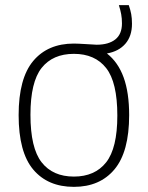

<svg xmlns="http://www.w3.org/2000/svg" viewBox="-20 -718 574 747"><path d="M482.5 -270Q482.5 -127.5 425.5 -59.2Q368.5 9 267.5 9Q166 9 109.2 -58.5Q52.5 -126 52.5 -270Q52.5 -413 109.2 -480.8Q166 -548.5 267.5 -548.5Q281.5 -548.5 321.5 -546Q347.5 -544 356 -544Q402.5 -544 428.5 -564.5Q454.5 -585 454.5 -627Q454.5 -646.5 451.5 -662.8Q448.5 -679 442.5 -698H481Q487.5 -679.5 490.5 -663.2Q493.5 -647 493.5 -625.5Q493.5 -577.5 467.8 -547.8Q442 -518 396 -510Q439.5 -476 461 -416.8Q482.5 -357.5 482.5 -270ZM436.5 -268.5Q436.5 -398 393 -453.2Q349.5 -508.5 267.5 -508.5Q185.5 -508.5 142 -453.8Q98.5 -399 98.5 -271.5Q98.5 -142 142 -86.5Q185.5 -31 267.5 -31Q349 -31 392.8 -86.2Q436.5 -141.5 436.5 -268.5Z"/></svg>

Font: Encode Sans ExtraLight
Style: Regular
Weight: 275
Designer: Multiple Designers
Foundry: Impallari Type
Version: Version 2.000